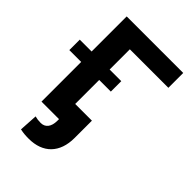

<svg xmlns="http://www.w3.org/2000/svg" viewBox="-308 -836 1159 1159"><g transform="rotate(45 271.5 -257.0)"><path d="M545.8 -727.3H63.2V-427.9H-38V-338.8H63.2V0H212.7V13.5C212.7 66.1 188.9 94.5 150.6 94.5C131 94.5 115.8 92.3 101.2 88.1L94.1 206C120 211.6 141 213.1 166.9 213.1C287.6 213.1 359.7 141 359.7 13.5V-133.9H217V-338.8H316.4V-427.9H217V-600.5H545.8Z"/></g></svg>

Font: Magic Ui Pro
Style: Bold
Weight: 700
Designer: Stefan Endress, Andreas Faust
Version: Version 1.000;FEAKit 1.0